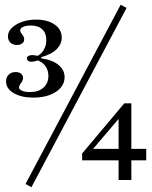

<svg xmlns="http://www.w3.org/2000/svg" viewBox="-20 -716 644 812"><path d="M121 -303.2Q70.2 -303.2 37.9 -322.2Q5.6 -341.1 5.6 -371.8Q5.6 -389.5 16.9 -400.4Q28.2 -411.3 46 -411.3Q60.5 -411.3 69 -404.4Q77.4 -397.6 77.4 -386.3Q77.4 -378.2 73.4 -371.4Q69.4 -364.5 64.9 -358.9Q60.5 -353.2 60.5 -346Q60.5 -337.9 73 -332.3Q85.5 -326.6 106.5 -326.6Q142.7 -326.6 163.7 -345.2Q184.7 -363.7 184.7 -395.2Q184.7 -417.7 173 -435.1Q161.3 -452.4 140.3 -460.5Q130.6 -457.3 124.2 -456Q117.7 -454.8 112.1 -454.8Q104 -454.8 98.8 -458.9Q93.5 -462.9 93.5 -468.5Q93.5 -475 100 -479Q106.5 -483.1 115.3 -483.1Q120.2 -483.1 125.8 -482.3Q131.5 -481.5 139.5 -479.8Q157.3 -490.3 166.5 -507.7Q175.8 -525 175.8 -546.8Q175.8 -575.8 158.9 -591.9Q141.9 -608.1 110.5 -608.1Q90.3 -608.1 77.8 -602.4Q65.3 -596.8 65.3 -587.9Q65.3 -581.5 69.8 -575.8Q74.2 -570.2 78.2 -564.1Q82.3 -558.1 82.3 -549.2Q82.3 -538.7 73.8 -532.3Q65.3 -525.8 51.6 -525.8Q34.7 -525.8 24.2 -535.5Q13.7 -545.2 13.7 -562.1Q13.7 -582.3 29.8 -598Q46 -613.7 72.6 -623.4Q99.2 -633.1 132.3 -633.1Q181.5 -633.1 211.3 -612.1Q241.1 -591.1 241.1 -557.3Q241.1 -529.8 219.8 -508.1Q198.4 -486.3 154 -474.2V-469.4Q203.2 -462.1 228.2 -440.7Q253.2 -419.4 253.2 -390.3Q253.2 -351.6 216.1 -327.4Q179 -303.2 121 -303.2ZM112.9 75.8 87.9 62.1 490.3 -696 515.3 -682.3ZM327.4 -37.9V-66.9L505.6 -279L518.5 -256.5L366.1 -77.4L358.9 -86.3H598.4V-37.9ZM481.5 45.2V-224.2L505.6 -279H535.5V45.2Z"/></svg>

Font: Playfair 9pt Light
Style: Regular
Weight: 300
Designer: Claus Eggers Sørensen
Foundry: Claus Eggers Sørensen
Version: Version 2.001;gftools[0.9.30]